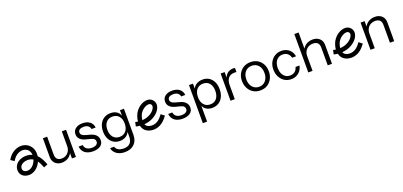

<svg xmlns="http://www.w3.org/2000/svg" viewBox="26 -1797 6555 3121"><g transform="rotate(-20 3303.5 -236.0)"><path d="M555.1 -83.5C530.4 -145.5 500.3 -193.8 464.4 -228.9C475.3 -304 456.8 -380.6 396.4 -431.9C348.4 -472.7 280.1 -487.9 213.7 -472.6C147 -457.4 83.8 -412.8 44.4 -353.2L24 -322.5L85.5 -281.8L105.9 -312.6C134.6 -356 182.2 -389.8 230.2 -400.7C273.4 -410.5 318.8 -401.1 348.8 -375.6C377.8 -351 391.4 -315.9 393.3 -278C366 -290.2 336.4 -297.3 304.2 -299.2C227.4 -302.9 156.4 -277.2 114.6 -228C82.1 -189.8 70.4 -141.5 81.5 -92.1C89.5 -56.8 111.1 -28.5 144.1 -10.1C169.2 4 200 11.1 230.8 11.1C251.2 11.1 271.5 8 290.3 1.6C335 -13.6 375.4 -44.9 407.3 -88.8C419.9 -106.2 430.8 -125.1 439.7 -145C456.9 -121 472.3 -91.6 486.5 -56.1L500.1 -21.9L568.7 -49.2L555 -83.4ZM347.6 -132.2C331.7 -110.3 304.6 -81.3 266.4 -68.3C239 -59 203.5 -61.5 180 -74.6C165.4 -82.7 156.7 -93.8 153.4 -108.4C147.2 -135.5 153.1 -159.6 170.6 -180.3C195 -209 238.9 -226 287.1 -226C291.3 -226 295.4 -226 299.6 -225.6C330.5 -223.8 357.8 -215.6 382.1 -200.6C374.2 -176.1 362.4 -152.5 347.6 -132.2Z M971.3 -473.7V-219.3C971.3 -187.9 964.7 -160.1 951.4 -135.8C938.2 -111.6 920.2 -92.7 897.5 -79.1C874.8 -65.6 848.7 -58.9 819.2 -58.9C786.6 -58.9 761.5 -67.8 744 -85.6C726.5 -103.4 717.8 -130.2 717.8 -165.8V-473.7H644V-146.4C644 -116.2 650.8 -89.7 664.3 -66.6C677.8 -43.6 696.6 -25.8 720.5 -13.2C744.5 -0.6 771.8 5.7 802.6 5.7C842.5 5.7 878.8 -4.5 911.3 -24.8C939.8 -42.6 960.5 -66.9 975.9 -96V-3.6H1045V-473.7Z M1484.1 -211.9C1462 -235.9 1429.1 -253.7 1385.4 -265.4L1311.7 -285.6C1283.4 -293.6 1263.3 -303.4 1251.3 -315.1C1239.3 -326.8 1233.3 -340.6 1233.3 -356.6C1233.3 -377.4 1241.6 -393.6 1258.2 -405C1274.8 -416.4 1298.2 -422.1 1328.3 -422.1C1359.6 -422.1 1384.8 -415.3 1403.9 -401.8C1422.9 -388.3 1434.6 -368.9 1438.9 -343.7H1509.9C1505.6 -387.3 1487.5 -421.5 1455.5 -446C1423.6 -470.6 1382.1 -482.9 1331.1 -482.9C1279.4 -482.9 1238.6 -471.1 1208.5 -447.3C1178.3 -423.7 1163.3 -391.6 1163.3 -351C1163.3 -319 1174 -291.6 1195.6 -268.6C1217.1 -245.5 1249.3 -228.5 1292.3 -217.4L1367.9 -198.1C1399.3 -190.1 1420.2 -180.1 1430.6 -168C1441.1 -156 1446.3 -142 1446.3 -126.1C1446.3 -103.3 1437.1 -85.8 1418.6 -73.5C1400.2 -61.2 1374.7 -55.1 1342.1 -55.1C1305.2 -55.1 1275.7 -63.1 1253.6 -79.1C1231.5 -95 1218.3 -118.1 1214 -148.2H1143C1147.9 -99 1167.6 -61.1 1202 -34.3C1236.4 -7.6 1282.5 5.7 1340.3 5.7C1395.6 5.7 1438.9 -5.8 1470.3 -28.9C1501.6 -51.9 1517.3 -84 1517.3 -125.2C1517.3 -159 1506.2 -187.8 1484.1 -211.9Z M1977.1 -473.7V-377.3C1966 -407 1950.1 -432.2 1925.9 -449.7C1896.1 -471.2 1859.1 -482 1814.8 -482C1771.8 -482 1734.1 -472 1701.9 -452C1669.6 -432.1 1644.6 -403.9 1626.7 -367.7C1608.9 -331.4 1600 -289.2 1600 -241.3C1600 -194 1608.6 -152.5 1625.8 -116.9C1643 -81.2 1667.3 -53.4 1698.6 -33.4C1730 -13.4 1766.2 -3.5 1807.4 -3.5C1850.4 -3.5 1887.6 -14.1 1919 -35.3C1944.2 -52.2 1960.8 -75.3 1972.4 -101.7V-21.9C1972.4 28.5 1960.1 66.7 1935.6 92.9C1911 119 1874.7 132.1 1826.8 132.1C1786.2 132.1 1754.1 124.8 1730.4 110.5C1706.8 96 1691.6 76.5 1684.8 51.9H1614.8C1622.7 94.9 1645.3 129.5 1682.5 155.6C1719.7 181.7 1766.2 194.8 1822.2 194.8C1891.6 194.8 1946.3 175.4 1986.3 136.7C2026.2 98 2046.2 45.2 2046.2 -21.8V-473.7ZM1935.6 -115.1C1908.5 -83.1 1871.9 -67.2 1825.9 -67.2C1779.8 -67.2 1743.2 -82.9 1716.2 -114.6C1689.1 -146.2 1675.6 -188.8 1675.6 -242.2C1675.6 -296.9 1689 -340 1715.7 -371.4C1742.4 -402.6 1779.1 -418.3 1825.9 -418.3C1871.9 -418.3 1908.5 -402.8 1935.6 -371.8C1962.6 -340.8 1976.1 -298.5 1976.1 -245.1C1976.1 -190.4 1962.6 -147.1 1935.6 -115.2Z M2575.6 -186.6 2553.1 -157.4C2448.3 -21.2 2334.1 -68.2 2312.3 -79.1C2293.5 -88.4 2280.9 -104.1 2273.3 -123.2C2308.6 -126.2 2341.6 -133.3 2363.8 -140.2C2472.1 -173.5 2556.5 -254.5 2569 -337.4C2576.5 -386.2 2557 -430.4 2515.7 -458.6C2484.3 -480 2440.9 -484.1 2393.2 -470.2C2333.3 -452.6 2255.1 -400.2 2215.2 -305.9C2201.1 -272.5 2192.1 -235.7 2189.9 -199.3C2186.7 -199.9 2183.5 -200.5 2180.3 -201.1L2144.2 -208.7L2129 -136.6L2165.1 -128.9C2175 -126.9 2185.3 -125.2 2195.8 -124C2207 -76.4 2233.6 -35.6 2279.5 -12.9C2309.5 1.9 2346 11.5 2385.5 11.5C2458.3 11.5 2541.2 -21 2611.5 -112.4L2634 -141.6L2575.6 -186.6ZM2283.1 -277.4C2313 -348 2372.3 -387.3 2414 -399.6C2425.6 -403 2436.7 -404.7 2446.4 -404.7C2457.8 -404.7 2467.4 -402.4 2474.1 -397.7C2492.3 -385.3 2499.4 -369.7 2496.1 -348.5C2489.1 -302.4 2432.8 -238.5 2342 -210.8C2323.9 -205.2 2294.9 -198.9 2264.1 -196.4C2266.1 -225.4 2273.4 -254.4 2283.1 -277.3Z M3034.1 -211.9C3012 -235.9 2979.1 -253.7 2935.4 -265.4L2861.7 -285.6C2833.4 -293.6 2813.3 -303.4 2801.3 -315.1C2789.3 -326.8 2783.3 -340.6 2783.3 -356.6C2783.3 -377.4 2791.6 -393.6 2808.2 -405C2824.8 -416.4 2848.2 -422.1 2878.3 -422.1C2909.6 -422.1 2934.8 -415.3 2953.9 -401.8C2972.9 -388.3 2984.6 -368.9 2988.9 -343.7H3059.9C3055.6 -387.3 3037.5 -421.5 3005.5 -446C2973.6 -470.6 2932.1 -482.9 2881.1 -482.9C2829.4 -482.9 2788.6 -471.1 2758.5 -447.3C2728.3 -423.7 2713.3 -391.6 2713.3 -351C2713.3 -319 2724 -291.6 2745.6 -268.6C2767.1 -245.5 2799.3 -228.5 2842.3 -217.4L2917.9 -198.1C2949.3 -190.1 2970.2 -180.1 2980.6 -168C2991.1 -156 2996.3 -142 2996.3 -126.1C2996.3 -103.3 2987.1 -85.8 2968.6 -73.5C2950.2 -61.2 2924.7 -55.1 2892.1 -55.1C2855.2 -55.1 2825.7 -63.1 2803.6 -79.1C2781.5 -95 2768.3 -118.1 2764 -148.2H2693C2697.9 -99 2717.6 -61.1 2752 -34.3C2786.4 -7.6 2832.5 5.7 2890.3 5.7C2945.6 5.7 2988.9 -5.8 3020.3 -28.9C3051.6 -51.9 3067.3 -84 3067.3 -125.2C3067.3 -159 3056.2 -187.8 3034.1 -211.9Z M3591.4 -367.7C3574.2 -403.9 3550 -432.2 3519 -452.5C3488 -472.8 3451.6 -482.9 3409.8 -482.9C3366.7 -482.9 3329 -472.5 3296.4 -452C3270.3 -435.5 3252.8 -412.6 3240.1 -386.1V-473.7H3171V185.4H3244.8V-86.3C3256.4 -63 3271 -42.3 3291.8 -27.5C3321.9 -6 3359.1 4.8 3403.3 4.8C3446.3 4.8 3483.8 -5.4 3515.8 -25.7C3547.7 -45.9 3572.6 -74.5 3590.5 -111.3C3608.3 -148.2 3617.2 -191.2 3617.2 -240.5C3617.2 -289 3608.6 -331.4 3591.4 -367.7ZM3502 -108.1C3475.5 -75.8 3439 -59.7 3392.3 -59.7C3345.5 -59.7 3308.7 -75.7 3281.6 -107.6C3254.6 -139.6 3241.1 -182.9 3241.1 -237.6C3241.1 -293.5 3254.6 -337.6 3281.6 -369.9C3308.7 -402.2 3345.5 -418.3 3392.3 -418.3C3439 -418.3 3475.5 -402.5 3502 -370.9C3528.4 -339.3 3541.6 -295.7 3541.6 -240.5C3541.6 -184.5 3528.4 -140.4 3502 -108.1Z M3937.5 -482.9C3900.6 -482.9 3868 -472.4 3839.8 -451.6C3816 -434 3799.7 -408.2 3788.1 -377.1V-473.7H3719V-3.5H3792.7V-248.7C3792.7 -301 3804.9 -341 3829.2 -369C3853.4 -397 3888.9 -410.9 3935.6 -410.9C3943.6 -410.9 3950.4 -410.8 3955.9 -410.5C3961.4 -410.2 3965.8 -409.4 3968.8 -408.2V-479.2C3963.3 -481.6 3952.9 -482.9 3937.5 -482.9Z M4438.6 -365.8C4419.2 -402.1 4392.2 -430.7 4357.5 -451.6C4322.7 -472.4 4282 -482.9 4235.3 -482.9C4189.2 -482.9 4148.8 -472.4 4114.1 -451.6C4079.4 -430.7 4052.2 -402 4032.5 -365.8C4012.8 -329.5 4003 -287.7 4003 -240.5C4003 -193.8 4012.7 -151.8 4032 -114.6C4051.4 -77.5 4078.6 -48.1 4113.6 -26.5C4148.7 -4.9 4189.2 5.7 4235.3 5.7C4282 5.7 4322.7 -5 4357.5 -26.5C4392.2 -48 4419.2 -77.4 4438.6 -114.6C4457.9 -151.7 4467.6 -193.7 4467.6 -240.5C4467.6 -287.7 4457.9 -329.5 4438.6 -365.8ZM4372.7 -145.5C4359.8 -117.8 4341.6 -96.2 4318.3 -80.5C4294.9 -64.8 4267.3 -56.9 4235.3 -56.9C4204 -56.9 4176.5 -64.8 4152.8 -80.5C4129.1 -96.2 4110.9 -117.8 4097.9 -145.5C4085 -173.2 4078.6 -205.1 4078.6 -241.4C4078.6 -295.5 4093 -338.8 4121.9 -371.4C4150.8 -403.9 4188.6 -420.2 4235.3 -420.2C4282.6 -420.2 4320.6 -403.9 4349.2 -371.4C4377.7 -338.7 4392 -295.5 4392 -241.4C4392 -205.1 4385.6 -173.2 4372.7 -145.5Z M4899.1 -158.4C4892.9 -128.3 4878.5 -103.9 4855.8 -85.1C4833 -66.4 4804.7 -57 4770.9 -57C4740.8 -57 4714.5 -64.8 4692.1 -80.1C4669.7 -95.4 4652.3 -116.9 4640 -144.7C4627.7 -172.2 4621.6 -204.2 4621.6 -240.5C4621.6 -276.9 4627.7 -308.4 4640 -335.4C4652.3 -362.5 4669.5 -383.3 4691.7 -398.1C4713.8 -412.8 4739.9 -420.2 4770 -420.2C4805 -420.2 4833.6 -410.7 4855.8 -391.6C4877.9 -372.6 4892 -348 4898.2 -317.9H4966.4C4961.5 -351.1 4949.9 -380.1 4931.8 -405C4913.7 -429.9 4890.6 -449.1 4862.7 -462.6C4834.7 -476.2 4803.2 -483 4768.2 -483C4725.8 -483 4687.8 -472.5 4654.3 -451.6C4620.8 -430.7 4594.4 -402.1 4575 -365.9C4555.7 -329.6 4546 -287.8 4546 -240.5C4546 -193.3 4555.7 -151 4575 -113.8C4594.4 -76.6 4620.8 -47.4 4654.3 -26.2C4687.8 -5 4726.1 5.6 4769.1 5.6C4802.9 5.6 4833.6 -1.2 4861.3 -14.7C4888.9 -28.2 4912.1 -47.4 4930.9 -72.3C4949.6 -97.2 4961.8 -125.9 4967.3 -158.5H4899.1Z M5429.5 -440.9C5399.7 -468.9 5360.2 -482.9 5311.1 -482.9C5269.3 -482.9 5231.9 -472.7 5199.1 -452.5C5172.7 -436.2 5153.3 -413.8 5137.8 -388.1V-667.3H5064V-3.5H5137.8V-258C5137.8 -289.9 5144.4 -317.9 5157.6 -341.9C5170.8 -365.8 5189.2 -384.7 5212.9 -398.1C5236.5 -411.6 5263.7 -418.4 5294.5 -418.4C5329.5 -418.4 5355.9 -409.6 5373.8 -391.7C5391.6 -373.8 5400.5 -347.1 5400.5 -311.5V-3.5H5474.2V-330.8C5474.2 -376.3 5459.3 -413 5429.5 -441Z M5998.6 -186.6 5976.1 -157.4C5871.3 -21.2 5757.1 -68.2 5735.3 -79.1C5716.5 -88.4 5703.9 -104.1 5696.3 -123.2C5731.6 -126.2 5764.6 -133.3 5786.8 -140.2C5895.1 -173.5 5979.5 -254.5 5992 -337.4C5999.5 -386.2 5980 -430.4 5938.7 -458.6C5907.3 -480 5863.9 -484.1 5816.2 -470.2C5756.3 -452.6 5678.1 -400.2 5638.2 -305.9C5624.1 -272.5 5615.1 -235.7 5612.9 -199.3C5609.7 -199.9 5606.5 -200.5 5603.3 -201.1L5567.2 -208.7L5552 -136.6L5588.1 -128.9C5598 -126.9 5608.3 -125.2 5618.8 -124C5630 -76.4 5656.6 -35.6 5702.5 -12.9C5732.5 1.9 5769 11.5 5808.5 11.5C5881.3 11.5 5964.2 -21 6034.5 -112.4L6057 -141.6L5998.6 -186.6ZM5706.1 -277.4C5736 -348 5795.3 -387.3 5837 -399.6C5848.6 -403 5859.7 -404.7 5869.4 -404.7C5880.8 -404.7 5890.4 -402.4 5897.1 -397.7C5915.3 -385.3 5922.4 -369.7 5919.1 -348.5C5912.1 -302.4 5855.8 -238.5 5765 -210.8C5746.9 -205.2 5717.9 -198.9 5687.1 -196.4C5689.1 -225.4 5696.4 -254.4 5706.1 -277.3Z M6505.5 -440.9C6475.7 -468.9 6436.2 -482.9 6387.1 -482.9C6345.3 -482.9 6307.9 -472.7 6275.1 -452.5C6246.2 -434.7 6225 -410.2 6209.1 -380.9V-473.7H6140V-3.5H6213.8V-258C6213.8 -289.9 6220.4 -317.9 6233.6 -341.9C6246.8 -365.8 6265.2 -384.7 6288.9 -398.1C6312.5 -411.6 6339.7 -418.4 6370.5 -418.4C6405.5 -418.4 6431.9 -409.6 6449.8 -391.7C6467.6 -373.8 6476.5 -347.1 6476.5 -311.4V-3.5H6550.2V-330.8C6550.2 -376.3 6535.3 -413 6505.5 -441Z"/></g></svg>

Font: Diatome Awesome Regular
Style: Regular
Weight: 400
Designer: 15.100.17
Foundry: 15.100.17
Version: Version 1.008;Fontself Maker 3.5.8